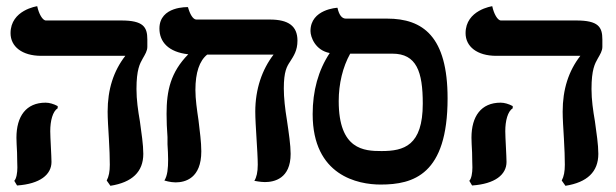

<svg xmlns="http://www.w3.org/2000/svg" viewBox="-20 -584 1985 619"><path d="M420 -297C420 -360 431 -379 440 -395C448 -409 455 -420 455 -433V-457C455 -497 442 -518 371 -518H128C117 -518 105 -540 100 -564C100 -564 14 -552 14 -477C14 -434 51 -404 113 -404H384C346 -355 327 -296 327 -224C327 -203 329 -170 331 -138C333 -106 334 -73 334 -53C334 -31 331 -15 324 -2L336 15C406 4 442 -30 442 -88C442 -118 436 -156 431 -193C425 -228 420 -262 420 -297ZM142 -161C142 -195 150 -225 166 -235V-242C153 -249 139 -253 127 -253C64 -253 33 -209 33 -140C33 -131 34 -110 35 -92C35 -72 36 -53 36 -44C36 -27 33 -8 26 -1L35 14C109 9 146 -21 146 -62C146 -70 145 -91 144 -111C143 -131 142 -151 142 -161Z M895 -299C895 -354 905 -370 915 -385C927 -404 939 -421 939 -453C939 -500 910 -521 850 -521H613C602 -521 592 -539 586 -561C586 -561 494 -565 494 -492C494 -449 523 -416 587 -409C530 -351 517 -292 517 -217C517 -194 518 -168 520 -142V-119C521 -102 522 -85 522 -70C522 -41 520 -18 510 -2C510 -2 529 4 546 4C577 4 629 -9 629 -96C629 -127 624 -161 620 -196C615 -230 610 -264 610 -294C610 -350 623 -388 648 -408H862C825 -360 803 -297 803 -224C803 -203 805 -170 807 -138C809 -106 811 -73 811 -53C811 -29 807 -12 800 -1C800 -1 820 3 834 3C864 3 917 -8 917 -88C917 -116 911 -156 905 -197C899 -233 895 -269 895 -299Z M1207 11C1313 11 1423 -21 1423 -267C1423 -466 1344 -524 1228 -524H1095C1082 -524 1073 -536 1068 -559C1068 -559 981 -555 981 -484C981 -465 996 -422 1043 -413C1006 -357 988 -291 988 -216C988 -17 1135 11 1207 11ZM1245 -411C1323 -411 1343 -353 1343 -250C1343 -114 1282 -97 1210 -97C1154 -97 1072 -101 1072 -258C1072 -314 1085 -368 1109 -411Z M1887 -297C1887 -360 1898 -379 1907 -395C1915 -409 1922 -420 1922 -433V-457C1922 -497 1909 -518 1838 -518H1595C1584 -518 1572 -540 1567 -564C1567 -564 1481 -552 1481 -477C1481 -434 1518 -404 1580 -404H1851C1813 -355 1794 -296 1794 -224C1794 -203 1796 -170 1798 -138C1800 -106 1801 -73 1801 -53C1801 -31 1798 -15 1791 -2L1803 15C1873 4 1909 -30 1909 -88C1909 -118 1903 -156 1898 -193C1892 -228 1887 -262 1887 -297ZM1609 -161C1609 -195 1617 -225 1633 -235V-242C1620 -249 1606 -253 1594 -253C1531 -253 1500 -209 1500 -140C1500 -131 1501 -110 1502 -92C1502 -72 1503 -53 1503 -44C1503 -27 1500 -8 1493 -1L1502 14C1576 9 1613 -21 1613 -62C1613 -70 1612 -91 1611 -111C1610 -131 1609 -151 1609 -161Z"/></svg>

Font: Libertinus Serif Semibold
Style: Regular
Weight: 600
Designer: Philipp H. Poll, Khaled Hosny
Foundry: Caleb Maclennan
Version: Version 7.050;RELEASE